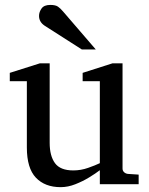

<svg xmlns="http://www.w3.org/2000/svg" viewBox="-20 -753 609 785"><path d="M546.9 0H388.2V-57.1Q371.1 -43.9 344.7 -27.8Q318.4 -11.7 288.1 0.2Q257.8 12.2 228 12.2Q163.6 12.2 126.7 -26.6Q89.8 -65.4 89.8 -149.9V-420.9H20V-455.1L143.1 -494.1H183.1V-168.9Q183.1 -115.7 204.8 -85.9Q226.6 -56.2 279.8 -56.2Q310.5 -56.2 340.3 -66.7Q370.1 -77.1 388.2 -85.9V-420.9H317.9V-455.1L439.9 -494.1H481V-64Q481 -54.7 487.5 -48.8Q494.1 -43 502.9 -42L546.9 -39.1ZM371.6 -550.8H314.5L162.6 -647.9Q139.6 -663.1 139.6 -688Q139.6 -703.6 149.9 -718.3Q160.2 -732.9 185.5 -732.9Q207 -732.9 217 -725.8Q227.1 -718.8 237.8 -706.1Z"/></svg>

Font: Eeyek
Style: Regular
Weight: 400
Designer: Pravabati Chingangbam and Tabish
Foundry: SIL International
Version: Version 2.000